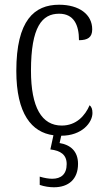

<svg xmlns="http://www.w3.org/2000/svg" viewBox="-20 -564 444 812"><path d="M208 228C270 228 310 194 310 129C310 74 276 48 232 41L239 10C327 10 371 -46 371 -86C371 -103 367 -112 359 -119C340 -75 303 -33 241 -33C157 -33 111 -109 111 -265C111 -451 158 -506 230 -506C292 -506 314 -459 314 -394C351 -394 370 -406 370 -440C370 -503 315 -544 230 -544C125 -544 49 -478 49 -264C49 -83 114 -4 206 8L193 68C236 73 262 90 262 130C262 173 238 192 201 192C186 192 168 189 148 183V218C168 225 190 228 208 228Z"/></svg>

Font: Noto Serif Myanmar Condensed Light
Style: Regular
Weight: 300
Width: 3
Designer: Ben Mitchell and the Monotype Design Team
Foundry: Monotype Imaging Inc.
Version: Version 2.106